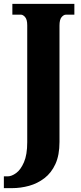

<svg xmlns="http://www.w3.org/2000/svg" viewBox="-41 -734 418 994"><path d="M-21 240V179H-1Q19 179 42.5 162Q66 145 83 106Q100 67 100 2V-603Q100 -633 89 -645.5Q78 -658 68 -658H23V-714H344V-658H300Q289 -658 278 -645.5Q267 -633 267 -601V1Q267 69 246 115Q225 161 189 188.5Q153 216 109.5 228Q66 240 21 240Z"/></svg>

Font: Noto Serif Lao ExtraCondensed Black
Style: Regular
Weight: 900
Width: 2
Designer: Monotype Design Team
Foundry: Monotype Imaging Inc.
Version: Version 2.003; ttfautohint (v1.8.4.7-5d5b)